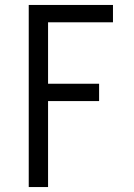

<svg xmlns="http://www.w3.org/2000/svg" viewBox="-20 -755 540 775"><path d="M96 0V-735H436V-665H174V-417H380V-347H174V0Z"/></svg>

Font: Iosevka www.saffi
Style: Regular
Weight: 400
Monospace: yes
Designer: Belleve Invis
Foundry: Belleve Invis
Version: Version 22.0.2; ttfautohint (v1.8.3)